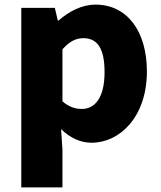

<svg xmlns="http://www.w3.org/2000/svg" viewBox="-20 -603 698 830"><path d="M72 207H250V44L244 -45C282 -7 328 14 376 14C498 14 615 -98 615 -294C615 -469 529 -583 393 -583C334 -583 278 -554 233 -514H230L217 -569H72ZM334 -132C307 -132 278 -140 250 -165V-390C280 -423 307 -438 340 -438C403 -438 432 -391 432 -291C432 -177 388 -132 334 -132Z"/></svg>

Font: Noto Sans JP Black
Style: Regular
Weight: 900
Designer: Ryoko NISHIZUKA 西塚涼子 (kana, bopomofo & ideographs); Paul D. Hunt (Latin, Greek & Cyrillic); Sandoll Communications 산돌커뮤니
Foundry: Adobe
Version: Version 2.002;hotconv 1.0.116;makeotfexe 2.5.65601